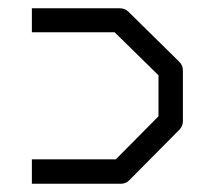

<svg xmlns="http://www.w3.org/2000/svg" viewBox="-20 -495 532 464"><path d="M57 -51V-110H260L363 -214V-313L257 -417H57V-475H269Q282 -475 290 -467L413 -346Q422 -337 422 -325V-202Q422 -190 413 -181L293 -60Q284 -51 273 -51Z"/></svg>

Font: IBM 3270 Semi-Condensed
Style: Condensed
Weight: 400
Monospace: yes
Version: Version 2.3.1